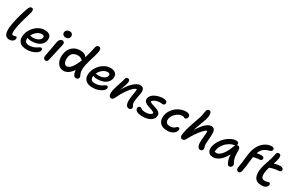

<svg xmlns="http://www.w3.org/2000/svg" viewBox="191 -2271 5760 3795"><g transform="rotate(30 3071.0 -373.5)"><path d="M181.2 11.2Q162.6 11.2 147.5 8.3Q132.3 5.4 116.2 -3.2Q100.1 -11.7 88.9 -26.4Q77.6 -41 69.1 -66.2Q60.5 -91.3 58.3 -125Q56.2 -158.7 60.5 -207.5Q64.9 -256.3 77.1 -316.9Q100.6 -432.6 125.2 -518.8Q149.9 -605 182.1 -692.9Q196.3 -729.5 211.2 -744.6Q226.1 -759.8 247.1 -759.8Q304.7 -759.8 286.1 -670.9Q280.3 -642.6 263.4 -591.3Q246.6 -540 224.9 -463.6Q203.1 -387.2 185.1 -296.9Q175.8 -249.5 171.4 -214.1Q167 -178.7 167.5 -157Q168 -135.3 172.4 -122.1Q176.8 -108.9 183.1 -104Q189.5 -99.1 199.2 -99.1Q217.3 -99.1 234.9 -105.5Q252.4 -111.8 259.8 -111.8Q278.8 -111.8 284.9 -98.9Q291 -85.9 286.1 -64.9Q279.8 -31.7 249.5 -10.3Q219.2 11.2 181.2 11.2Z M574.7 9.8Q523.4 9.8 484.1 -2Q444.8 -13.7 420.7 -34.7Q396.5 -55.7 382.3 -85Q368.2 -114.3 367.2 -149.2Q366.2 -184.1 373.5 -224.1Q383.8 -275.4 412.8 -325.9Q441.9 -376.5 483.6 -416.7Q525.4 -457 580.8 -481.9Q636.2 -506.8 693.8 -506.8Q777.3 -506.8 815.9 -465.8Q854.5 -424.8 839.8 -348.1Q829.6 -294.9 789.3 -256.3Q749 -217.8 693.1 -200Q637.2 -182.1 571.8 -182.1Q503.9 -182.1 474.6 -203.1Q464.8 -150.9 487.3 -118.4Q509.8 -85.9 570.8 -85.9Q610.4 -85.9 645 -94.5Q679.7 -103 702.9 -115.2Q726.1 -127.4 744.4 -139.6Q762.7 -151.9 777.8 -160.4Q793 -168.9 803.7 -168.9Q823.2 -168.9 831.5 -154.1Q839.8 -139.2 835.4 -117.2Q829.1 -87.4 792.2 -58.3Q755.4 -29.3 696.3 -9.8Q637.2 9.8 574.7 9.8ZM683.6 -407.2Q626.5 -407.2 575 -366.9Q523.4 -326.7 494.6 -264.2Q495.6 -264.2 517.8 -260.5Q540 -256.8 561.5 -256.8Q627.9 -256.8 677.7 -283.7Q727.5 -310.5 736.8 -353Q742.2 -380.9 729.7 -394Q717.3 -407.2 683.6 -407.2Z M1122.6 -582Q1081.5 -582 1059.1 -606.4Q1036.6 -630.9 1043.5 -667Q1049.3 -696.3 1074 -714.1Q1098.6 -731.9 1131.3 -731.9Q1173.3 -731.9 1193.6 -705.6Q1213.9 -679.2 1206.5 -646Q1202.1 -621.1 1180.2 -601.6Q1158.2 -582 1122.6 -582ZM1006.3 11.2Q977.5 11.2 961.7 -13.4Q945.8 -38.1 952.6 -70.8Q974.1 -180.7 991.9 -284.4Q1009.8 -388.2 1017.6 -428.2Q1023.9 -459.5 1048.1 -481.7Q1072.3 -503.9 1098.6 -503.9Q1124 -503.9 1137.7 -485.4Q1151.4 -466.8 1145.5 -433.1Q1138.2 -395.5 1100.6 -233.6Q1063 -71.8 1055.2 -35.2Q1051.3 -13.7 1038.6 -1.2Q1025.9 11.2 1006.3 11.2Z M1413.1 8.8Q1373 8.8 1339.8 -7.1Q1306.6 -22.9 1284.9 -50.8Q1263.2 -78.6 1249.3 -116.2Q1235.4 -153.8 1234.1 -197Q1232.9 -240.2 1241.2 -287.1Q1261.7 -393.6 1332.8 -451.2Q1403.8 -508.8 1502.9 -507.8Q1561.5 -507.8 1601.6 -488.8Q1641.6 -469.7 1652.8 -436Q1689.9 -549.3 1720.2 -701.2Q1732.9 -759.8 1773.9 -759.8Q1812.5 -759.8 1825.9 -731.4Q1839.4 -703.1 1827.1 -648.9Q1811.5 -581.5 1779.3 -476.8Q1747.1 -372.1 1733.9 -307.1Q1722.2 -248 1721.2 -203.6Q1720.2 -159.2 1726.8 -135Q1733.4 -110.8 1741.5 -94Q1749.5 -77.1 1755.1 -63Q1760.7 -48.8 1758.3 -35.2Q1755.4 -13.2 1739.5 0Q1723.6 13.2 1696.3 13.2Q1663.1 13.2 1641.1 -26.6Q1619.1 -66.4 1615.2 -128.9Q1523.4 8.8 1413.1 8.8ZM1353 -278.8Q1338.4 -205.1 1358.4 -152.6Q1378.4 -100.1 1425.3 -100.1Q1475.1 -100.1 1527.1 -166.5Q1579.1 -232.9 1627 -358.9H1623Q1612.3 -358.9 1603 -365.2Q1593.8 -371.6 1585.9 -378.9Q1578.1 -386.2 1558.3 -392.6Q1538.6 -398.9 1510.3 -398.9Q1446.8 -398.9 1405.3 -367.2Q1363.8 -335.4 1353 -278.8Z M2075.7 9.8Q2024.4 9.8 1985.1 -2Q1945.8 -13.7 1921.6 -34.7Q1897.5 -55.7 1883.3 -85Q1869.1 -114.3 1868.2 -149.2Q1867.2 -184.1 1874.5 -224.1Q1884.8 -275.4 1913.8 -325.9Q1942.9 -376.5 1984.6 -416.7Q2026.4 -457 2081.8 -481.9Q2137.2 -506.8 2194.8 -506.8Q2278.3 -506.8 2316.9 -465.8Q2355.5 -424.8 2340.8 -348.1Q2330.6 -294.9 2290.3 -256.3Q2250 -217.8 2194.1 -200Q2138.2 -182.1 2072.8 -182.1Q2004.9 -182.1 1975.6 -203.1Q1965.8 -150.9 1988.3 -118.4Q2010.7 -85.9 2071.8 -85.9Q2111.3 -85.9 2146 -94.5Q2180.7 -103 2203.9 -115.2Q2227.1 -127.4 2245.4 -139.6Q2263.7 -151.9 2278.8 -160.4Q2293.9 -168.9 2304.7 -168.9Q2324.2 -168.9 2332.5 -154.1Q2340.8 -139.2 2336.4 -117.2Q2330.1 -87.4 2293.2 -58.3Q2256.3 -29.3 2197.3 -9.8Q2138.2 9.8 2075.7 9.8ZM2184.6 -407.2Q2127.4 -407.2 2075.9 -366.9Q2024.4 -326.7 1995.6 -264.2Q1996.6 -264.2 2018.8 -260.5Q2041 -256.8 2062.5 -256.8Q2128.9 -256.8 2178.7 -283.7Q2228.5 -310.5 2237.8 -353Q2243.2 -380.9 2230.7 -394Q2218.3 -407.2 2184.6 -407.2Z M2906.2 8.8Q2847.2 8.8 2829.8 -62.5Q2812.5 -133.8 2841.3 -287.1Q2858.4 -373 2853.5 -398.9Q2850.6 -399.9 2843.3 -399.9Q2817.4 -399.9 2771.5 -356.7Q2725.6 -313.5 2671.6 -234.1Q2617.7 -154.8 2575.2 -63Q2555.2 -20 2540 -5.6Q2524.9 8.8 2501.5 8.8Q2460.9 8.8 2448.5 -36.1Q2436 -81.1 2451.2 -150.9Q2465.3 -220.2 2497.8 -309.8Q2530.3 -399.4 2541.5 -458Q2550.8 -502.9 2595.2 -502.9Q2617.7 -502.9 2630.6 -481.9Q2643.6 -460.9 2635.3 -421.9Q2630.4 -387.2 2606.4 -323.7Q2582.5 -260.3 2573.2 -230Q2649.4 -363.8 2729.2 -435.3Q2809.1 -506.8 2874.5 -506.8Q2931.2 -506.8 2952.1 -466.1Q2973.1 -425.3 2958.5 -353Q2947.8 -297.4 2942.4 -267.8Q2937 -238.3 2932.4 -202.4Q2927.7 -166.5 2928.5 -147Q2929.2 -127.4 2933.6 -109.6Q2938 -91.8 2948.2 -81.1Q2967.8 -58.6 2962.4 -29.8Q2958.5 -12.2 2943.4 -1.7Q2928.2 8.8 2906.2 8.8Z M3219.2 9.8Q3167 9.8 3129.2 0.5Q3091.3 -8.8 3072.3 -23.9Q3053.2 -39.1 3045.9 -55.9Q3038.6 -72.8 3042 -90.8Q3045.9 -108.4 3058.6 -119.1Q3071.3 -129.9 3090.3 -129.9Q3102.1 -129.9 3113.3 -123.8Q3124.5 -117.7 3134.3 -110.4Q3144 -103 3168 -96.9Q3191.9 -90.8 3226.1 -90.8Q3333 -90.8 3370.1 -150.9Q3366.7 -163.1 3352.8 -173.1Q3338.9 -183.1 3318.6 -189.9Q3298.3 -196.8 3273.9 -204.8Q3249.5 -212.9 3225.3 -220.5Q3201.2 -228 3179 -240.2Q3156.7 -252.4 3141.1 -266.6Q3125.5 -280.8 3118.7 -302.7Q3111.8 -324.7 3117.2 -352.1Q3124.5 -389.2 3153.3 -419.9Q3182.1 -450.7 3222.9 -469.5Q3263.7 -488.3 3310.8 -498.5Q3357.9 -508.8 3404.3 -507.8Q3452.1 -507.3 3473.1 -487.8Q3494.1 -468.3 3489.3 -439Q3485.4 -421.4 3472.9 -411.1Q3460.4 -400.9 3441.9 -400.9Q3434.6 -400.9 3418.5 -402.8Q3402.3 -404.8 3386.2 -404.8Q3269.5 -404.8 3212.9 -337.9Q3214.8 -325.7 3228.5 -315.7Q3242.2 -305.7 3262.2 -299.1Q3282.2 -292.5 3306.9 -284.7Q3331.5 -276.9 3356.4 -269.5Q3381.3 -262.2 3403.8 -250Q3426.3 -237.8 3442.6 -223.1Q3459 -208.5 3466.3 -185.8Q3473.6 -163.1 3468.3 -134.8Q3453.1 -63.5 3384.8 -26.9Q3316.4 9.8 3219.2 9.8Z M3776.4 8.8Q3660.2 8.8 3606.9 -56.6Q3553.7 -122.1 3575.2 -228Q3590.8 -306.6 3643.1 -370.8Q3695.3 -435.1 3769.3 -470.9Q3843.3 -506.8 3922.4 -506.8Q3966.8 -506.8 3993.2 -486.3Q4019.5 -465.8 4011.2 -429.2Q4006.3 -404.8 3992.2 -391.4Q3978 -377.9 3960.4 -377.9Q3947.8 -377.9 3935.1 -387.5Q3922.4 -397 3908.2 -397Q3828.6 -397 3763.7 -341.3Q3698.7 -285.6 3684.1 -212.9Q3673.3 -158.2 3697.8 -126.2Q3722.2 -94.2 3779.3 -94.2Q3811.5 -94.2 3836.2 -101.3Q3860.8 -108.4 3874.8 -118.2Q3888.7 -127.9 3899.4 -137.9Q3910.2 -147.9 3919.7 -155Q3929.2 -162.1 3939.5 -162.1Q3982.4 -162.1 3973.1 -111.8Q3961.9 -57.6 3906.7 -24.4Q3851.6 8.8 3776.4 8.8Z M4126 7.8Q4092.8 7.8 4079.6 -22.9Q4066.4 -53.7 4078.1 -110.8Q4096.2 -200.7 4123.8 -288.1Q4151.4 -375.5 4179.4 -451.4Q4207.5 -527.3 4218.3 -566.9Q4227.1 -600.6 4234.1 -647.7Q4241.2 -694.8 4247.1 -713.9Q4252 -733.9 4266.1 -746.8Q4280.3 -759.8 4304.2 -759.8Q4320.3 -759.3 4331.5 -748Q4342.8 -736.8 4348.6 -714.6Q4354.5 -692.4 4351.1 -654.1Q4347.7 -615.7 4334 -565.9Q4323.2 -529.8 4284.7 -430.4Q4246.1 -331.1 4227.1 -265.1Q4309.6 -394.5 4374.3 -451.7Q4439 -508.8 4495.1 -508.8Q4540.5 -508.8 4562.3 -480.2Q4584 -451.7 4585.7 -397.9Q4587.4 -344.2 4580.1 -268.1Q4571.3 -170.4 4573.5 -133.8Q4575.7 -97.2 4586.9 -68.8Q4592.3 -46.9 4589.8 -29.8Q4585.9 -11.7 4569.8 -0.2Q4553.7 11.2 4532.2 11.2Q4502.9 11.2 4483.9 -15.9Q4464.8 -43 4460.2 -86.2Q4455.6 -129.4 4460.9 -183.1Q4471.2 -271 4473.1 -316.7Q4475.1 -362.3 4470.2 -384.8Q4432.1 -381.8 4353 -285.4Q4273.9 -189 4189.9 -33.2Q4176.3 -9.8 4161.6 -1Q4147 7.8 4126 7.8Z M4821.3 9.8Q4750.5 9.8 4717.3 -38.6Q4684.1 -86.9 4699.2 -163.1Q4711.4 -223.6 4748.3 -285.9Q4785.2 -348.1 4835.2 -396.7Q4885.3 -445.3 4947.3 -476.1Q5009.3 -506.8 5068.4 -506.8Q5097.2 -506.8 5112.3 -490Q5127.4 -473.1 5121.6 -443.8L5118.7 -435.1Q5126.5 -439 5137.2 -439Q5164.1 -439 5179.7 -418.2Q5195.3 -397.5 5195.3 -366.2Q5195.3 -320.8 5195.8 -299.1Q5196.3 -277.3 5199 -243.2Q5201.7 -209 5207 -187.3Q5212.4 -165.5 5222.9 -138.2Q5233.4 -110.8 5249.5 -85Q5266.1 -61 5247.8 -27.1Q5229.5 6.8 5193.4 6.8Q5164.6 6.8 5152.3 -17.1Q5127.9 -61 5115.5 -105.2Q5103 -149.4 5101.6 -215.8Q5076.7 -167 5048.1 -128.2Q5019.5 -89.4 4991.2 -63.7Q4962.9 -38.1 4932.9 -21.2Q4902.8 -4.4 4875.5 2.7Q4848.1 9.8 4821.3 9.8ZM4806.6 -148.9Q4800.3 -119.1 4801.3 -103Q4814.5 -96.2 4843.3 -96.2Q4904.3 -96.2 4967 -173.8Q5029.8 -251.5 5080.6 -395Q5087.9 -409.7 5089.4 -412.1Q5088.4 -412.1 5086.4 -411.6Q5084.5 -411.1 5083.5 -411.1Q5016.1 -400.9 4956.3 -361.3Q4896.5 -321.8 4857.7 -265.6Q4818.8 -209.5 4806.6 -148.9Z M5408.2 12.2Q5380.9 12.2 5366 -14.4Q5351.1 -41 5359.9 -85.9Q5377 -168 5387.2 -272.5Q5397.5 -377 5410.2 -440.9Q5425.3 -515.6 5458.3 -576.9Q5491.2 -638.2 5534.7 -677.7Q5578.1 -717.3 5628.7 -738.5Q5679.2 -759.8 5731 -759.8Q5756.8 -759.8 5773.4 -747.1Q5790 -734.4 5786.1 -709Q5778.8 -674.3 5737.3 -662.1Q5678.2 -648.4 5638.4 -624.8Q5598.6 -601.1 5575.4 -569.3Q5552.2 -537.6 5536.1 -491.2Q5594.7 -502.9 5647 -502.9Q5673.8 -502.9 5689.7 -487.8Q5705.6 -472.7 5701.2 -448.2Q5692.4 -412.6 5651.9 -411.1Q5616.7 -409.7 5585 -404.8Q5553.2 -399.9 5543 -397Q5532.7 -394 5510.3 -387.2Q5503.4 -353 5493.9 -248.5Q5484.4 -144 5467.3 -59.1Q5459 -18.6 5445.3 -3.2Q5431.6 12.2 5408.2 12.2Z M5931.2 13.2Q5871.1 13.2 5830.6 -8.3Q5790 -29.8 5771.2 -69.1Q5752.4 -108.4 5749.3 -163.6Q5746.1 -218.8 5760.7 -286.1Q5772.9 -347.7 5803 -433.8Q5833 -520 5837.9 -538.1Q5848.1 -573.2 5856.2 -614.5Q5864.3 -655.8 5868.2 -668.9Q5873 -689 5885.3 -699.5Q5897.5 -710 5921.9 -710Q5996.1 -710 5954.1 -557.1Q5946.3 -530.8 5930.2 -483.9Q6007.8 -506.8 6075.2 -506.8Q6107.9 -506.8 6127.2 -488.5Q6146.5 -470.2 6141.1 -444.8Q6135.3 -412.1 6096.2 -409.2Q5981 -400.4 5890.1 -366.2Q5880.4 -334.5 5871.1 -291Q5856 -219.2 5861.3 -176Q5866.7 -132.8 5887.2 -114.5Q5907.7 -96.2 5945.8 -96.2Q5973.1 -96.2 5998.8 -106.2Q6024.4 -116.2 6035.2 -116.2Q6053.7 -116.2 6062 -101.6Q6070.3 -86.9 6065.9 -66.9Q6059.1 -29.8 6023.7 -8.3Q5988.3 13.2 5931.2 13.2Z"/></g></svg>

Font: Shantell Sans Normal
Style: Italic
Weight: 500
Italic angle: -11.31°
Designer: Stephen Nixon, Anya Danilova, Shantell Martin
Foundry: Arrow Type
Version: Version 1.006;[559af2be0]